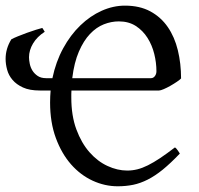

<svg xmlns="http://www.w3.org/2000/svg" viewBox="-20 -650 710 685"><path d="M234.9 -327.1Q234.4 -320.8 234.4 -314.5V-302.2Q234.4 -237.3 252.4 -188.5Q270.5 -139.6 299.3 -106.9Q328.1 -74.2 363.5 -57.9Q398.9 -41.5 434.1 -41.5Q452.1 -41.5 470 -45.9Q487.8 -50.3 507.8 -60.3Q527.8 -70.3 551.3 -85.9Q574.7 -101.6 604 -124Q606.4 -123 609.1 -119.9Q611.8 -116.7 614.3 -113.3Q616.7 -109.9 618.7 -106.7Q620.6 -103.5 621.6 -102.1Q588.4 -67.4 560.8 -44.9Q533.2 -22.5 507.1 -9.3Q481 3.9 455.1 9.3Q429.2 14.6 399.9 14.6Q354 14.6 310.5 -5.4Q267.1 -25.4 233.4 -63.7Q199.7 -102.1 179.2 -157.7Q158.7 -213.4 158.7 -284.2Q158.7 -295.4 159.2 -305.9Q159.7 -316.4 160.6 -327.1H122.1Q85.4 -327.1 62 -337.9Q38.6 -348.6 24.7 -365Q10.7 -381.3 5.4 -401.4Q0 -421.4 0 -439.9Q0 -476.6 20.5 -509.8Q28.3 -514.2 43.9 -520.5Q59.6 -526.9 76.4 -533Q93.3 -539.1 108.6 -543.9Q124 -548.8 130.9 -550.3Q132.8 -547.9 135 -544.2Q137.2 -540.5 139.6 -536.6Q112.3 -519 97.9 -494.9Q83.5 -470.7 83.5 -445.8Q83.5 -435.5 86.2 -422.4Q88.9 -409.2 95.9 -397.9Q103 -386.7 114.7 -378.9Q126.5 -371.1 144.5 -371.1H167Q179.2 -429.7 205.3 -477.5Q231.4 -525.4 266.6 -559.3Q301.8 -593.3 342.8 -611.6Q383.8 -629.9 425.8 -629.9Q478.5 -629.9 516.4 -609.4Q554.2 -588.9 578.6 -553.5Q603 -518.1 614.5 -470.7Q626 -423.3 626 -370.1Q622.1 -365.7 611.3 -358.4Q600.6 -351.1 588.1 -344Q575.7 -336.9 564.2 -332Q552.7 -327.1 547.4 -327.1ZM403.8 -573.7Q377 -573.7 350.3 -563.2Q323.7 -552.7 301 -528.8Q278.3 -504.9 261.5 -466.1Q244.6 -427.2 237.8 -371.1H518.6Q526.9 -371.1 532.5 -378.4Q538.1 -385.7 538.1 -396Q538.1 -426.3 530.3 -457.8Q522.5 -489.3 506.1 -515.1Q489.7 -541 464.4 -557.4Q439 -573.7 403.8 -573.7Z"/></svg>

Font: Noto Serif Devanagari
Style: Bold
Weight: 700
Designer: Monotype Design Team
Foundry: Monotype Imaging Inc.
Version: Version 1.01